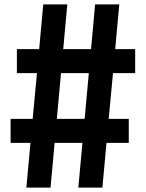

<svg xmlns="http://www.w3.org/2000/svg" viewBox="-20 -750 660 870"><path d="M209 100 227.5 -102.5H353.5L335 100H444L462.5 -102.5H563.5V-211.5H472.5L492 -418.5H592.5V-527.5H502L520.5 -730H411L392.5 -527.5H266.5L285 -730H176L157.5 -527.5H56.5V-418.5H147.5L128 -211.5H28V-102.5H118L99.5 100ZM237.5 -211.5 256.5 -418.5H382.5L363.5 -211.5Z"/></svg>

Font: Monaspace Argon SemiBold
Style: Regular
Weight: 600
Designer: Riley Cran & the Lettermatic Team
Foundry: Lettermatic
Version: Version 1.000 (Monaspace Argon)